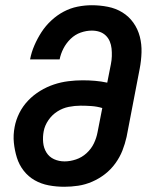

<svg xmlns="http://www.w3.org/2000/svg" viewBox="-20 -702 590 734"><path d="M226 12Q195 12 166 6.5Q137 1 112.5 -13Q88 -27 70.5 -49.5Q53 -72 44.5 -99.5Q36 -127 33 -156.5Q30 -186 36 -217Q41 -244 54 -270Q67 -296 87.5 -317.5Q108 -339 133.5 -354.5Q159 -370 186 -379Q213 -388 241 -391.5Q269 -395 296 -395Q320 -395 343.5 -393Q367 -391 390 -386L404 -457Q407 -472 407.5 -487Q408 -502 406.5 -516.5Q405 -531 399.5 -544Q394 -557 384 -566.5Q374 -576 360.5 -580.5Q347 -585 331 -585Q310 -585 288.5 -577.5Q267 -570 250 -553.5Q233 -537 222.5 -516.5Q212 -496 208 -475H95Q100 -502 111.5 -528.5Q123 -555 138.5 -579Q154 -603 176 -623.5Q198 -644 223.5 -657.5Q249 -671 276.5 -676.5Q304 -682 331 -682Q362 -682 392.5 -676Q423 -670 448 -654.5Q473 -639 490 -615Q507 -591 514.5 -562Q522 -533 521 -501.5Q520 -470 514 -439L464 -179Q458 -152 448 -126.5Q438 -101 421 -77.5Q404 -54 381.5 -36.5Q359 -19 332.5 -7.5Q306 4 279 8Q252 12 226 12ZM227 -85Q248 -85 270.5 -92.5Q293 -100 311 -116.5Q329 -133 339 -154Q349 -175 353 -197L371 -289Q351 -295 330 -296.5Q309 -298 288 -298Q266 -298 243 -293.5Q220 -289 199.5 -276Q179 -263 165 -242.5Q151 -222 147 -200Q143 -179 145 -157.5Q147 -136 157.5 -119Q168 -102 186.5 -93.5Q205 -85 227 -85Z"/></svg>

Font: Lode
Style: Bold Italic
Weight: 700
Italic angle: -11°
Monospace: yes
Designer: Belleve Invis
Foundry: Belleve Invis
Version: Version 29.2.0; ttfautohint (v1.8.3)